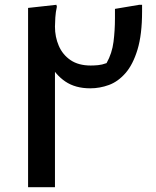

<svg xmlns="http://www.w3.org/2000/svg" viewBox="-20 -780 649 800"><path d="M97 -747 215 -760 217 -752Q212 -730 210.5 -707Q209 -684 209 -669Q209 -626 225 -589Q241 -552 274 -529.5Q307 -507 358 -507Q372 -507 388.5 -508.5Q405 -510 424 -517Q447 -558 453 -606Q459 -654 459 -704V-743L560 -760H572V-732Q572 -636 553 -573.5Q534 -511 503 -475.5Q472 -440 434 -426Q396 -412 356 -412Q294 -412 252 -440.5Q210 -469 184 -520L209 -526V0H97Z"/></svg>

Font: Kufam Medium
Style: Italic
Weight: 500
Italic angle: -11°
Designer: Artur Schmal
Foundry: Original Type
Version: Version 1.301; ttfautohint (v1.8.3)